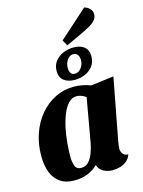

<svg xmlns="http://www.w3.org/2000/svg" viewBox="-144 -1060 869 1163"><g transform="rotate(-15 291.0 -478.5)"><path d="M176 20Q121 20 86 -4.5Q51 -29 34.5 -72.5Q18 -116 18 -175Q18 -250 40.5 -314.5Q63 -379 104 -427.5Q145 -476 199 -503Q253 -530 317 -530Q368 -530 422 -510L565 -528L491 -138Q490 -129 488 -117Q486 -105 486 -96Q486 -78 496.5 -63.5Q507 -49 530 -48Q522 -24 504 -9Q486 6 462.5 13Q439 20 415 20Q384 20 358 6Q332 -8 323 -37Q297 -11 260 4.5Q223 20 176 20ZM234 -43Q264 -43 282.5 -64.5Q301 -86 312 -117Q323 -148 328 -177L376 -449Q361 -460 345.5 -465Q330 -470 318 -470Q289 -470 267 -447Q245 -424 229.5 -385.5Q214 -347 204.5 -301.5Q195 -256 191 -209.5Q187 -163 187 -125Q187 -94 196 -68.5Q205 -43 234 -43ZM335 -568Q292 -568 266.5 -588Q241 -608 241 -648Q241 -683 260 -708Q279 -733 310 -746.5Q341 -760 376 -760Q419 -760 443.5 -740Q468 -720 468 -680Q468 -645 449.5 -620Q431 -595 401 -581.5Q371 -568 335 -568ZM345 -604Q368 -604 384.5 -625.5Q401 -647 401 -676Q401 -695 391.5 -708Q382 -721 364 -721Q341 -721 326 -699Q311 -677 311 -648Q311 -629 319 -616.5Q327 -604 345 -604ZM344 -782 324 -818 502 -977Q522 -972 536 -957.5Q550 -943 550 -924Q551 -902 535.5 -885Q520 -868 497.5 -855.5Q475 -843 452 -832Z"/></g></svg>

Font: Sansita Swashed Light
Style: Bold
Weight: 700
Version: Version 1.003